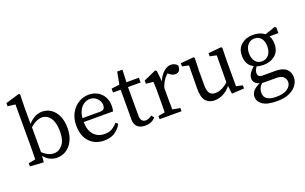

<svg xmlns="http://www.w3.org/2000/svg" viewBox="-98 -1138 2886 1817"><g transform="rotate(-20 1344.5 -230.0)"><path d="M27 0V-32L97 -45Q98 -80 98.5 -121Q99 -162 99 -193V-598L23 -607V-639L161 -680L173 -673L170 -542V-366L172 -354V-72L163 9ZM298 11Q259 11 221.5 -8.5Q184 -28 149 -85H136L144 -123Q180 -77 216 -57.5Q252 -38 285 -38Q335 -38 371.5 -81.5Q408 -125 408 -214Q408 -303 375 -350Q342 -397 289 -397Q264 -397 229 -381Q194 -365 144 -315L136 -350H149Q187 -401 227.5 -424.5Q268 -448 311 -448Q360 -448 399.5 -421Q439 -394 462.5 -343.5Q486 -293 486 -222Q486 -151 461.5 -98.5Q437 -46 394.5 -17.5Q352 11 298 11Z M774 11Q682 11 626.5 -48.5Q571 -108 571 -213Q571 -284 600 -336.5Q629 -389 676.5 -418.5Q724 -448 781 -448Q828 -448 866.5 -427Q905 -406 928 -367Q951 -328 951 -272Q951 -256 949 -242.5Q947 -229 944 -220H605V-259H824Q857 -259 867.5 -273Q878 -287 878 -306Q878 -345 849 -375.5Q820 -406 776 -406Q747 -406 717.5 -388Q688 -370 668.5 -330.5Q649 -291 649 -225Q649 -137 690 -91.5Q731 -46 800 -46Q844 -46 874 -64Q904 -82 929 -111L950 -94Q925 -45 881 -17Q837 11 774 11Z M1184 11Q1137 11 1109 -14Q1081 -39 1081 -92Q1081 -109 1081.5 -125.5Q1082 -142 1082 -169V-388H1005V-427L1119 -442L1082 -412L1110 -561H1163L1157 -418L1156 -400V-102Q1156 -66 1170 -50Q1184 -34 1207 -34Q1235 -34 1270 -59L1291 -34Q1255 11 1184 11ZM1119 -388V-436H1283V-388Z M1333 0V-32L1434 -50H1453L1554 -32V0ZM1399 0Q1400 -21 1400.5 -55.5Q1401 -90 1401.5 -127.5Q1402 -165 1402 -193V-236Q1402 -274 1401.5 -299Q1401 -324 1399 -352L1326 -360V-392L1451 -448L1465 -438L1476 -323V-193Q1476 -165 1476.5 -127.5Q1477 -90 1477.5 -55.5Q1478 -21 1478 0ZM1474 -255 1462 -318H1471Q1494 -379 1531.5 -413.5Q1569 -448 1608 -448Q1628 -448 1646.5 -439Q1665 -430 1673 -416Q1673 -349 1620 -349Q1590 -349 1565 -371L1540 -392L1585 -402Q1542 -380 1516 -344Q1490 -308 1474 -255Z M1885 11Q1830 11 1797.5 -25.5Q1765 -62 1766 -153L1769 -396L1788 -379L1703 -397V-429L1835 -441L1844 -432L1840 -303V-162Q1840 -101 1858.5 -76.5Q1877 -52 1914 -52Q1986 -52 2055 -121L2069 -81H2055Q2016 -32 1972.5 -10.5Q1929 11 1885 11ZM2059 7 2046 -100 2048 -383 1982 -397V-429L2113 -441L2122 -432L2119 -303V-46L2183 -32V0Z M2439 220Q2340 220 2294.5 188.5Q2249 157 2249 108Q2249 74 2274.5 46.5Q2300 19 2370 -10L2375 -4Q2347 22 2335 44.5Q2323 67 2323 94Q2323 140 2355.5 159.5Q2388 179 2442 179Q2518 179 2557.5 151.5Q2597 124 2597 84Q2597 53 2575.5 32Q2554 11 2504 11H2396Q2384 11 2372.5 10.5Q2361 10 2350 9V6Q2279 -8 2279 -66Q2279 -89 2295 -114.5Q2311 -140 2352 -177V-187L2383 -173Q2362 -151 2352.5 -134Q2343 -117 2343 -96Q2343 -77 2353.5 -66Q2364 -55 2397 -55H2518Q2592 -55 2627.5 -24Q2663 7 2663 62Q2663 101 2638 137.5Q2613 174 2563.5 197Q2514 220 2439 220ZM2434 -146Q2364 -146 2317 -183.5Q2270 -221 2270 -297Q2270 -370 2317.5 -409Q2365 -448 2435 -448Q2506 -448 2552.5 -410.5Q2599 -373 2599 -297Q2599 -224 2551.5 -185Q2504 -146 2434 -146ZM2432 -183Q2476 -183 2501.5 -215.5Q2527 -248 2527 -299Q2527 -349 2503.5 -380Q2480 -411 2436 -411Q2392 -411 2366.5 -378.5Q2341 -346 2341 -296Q2341 -246 2365 -214.5Q2389 -183 2432 -183ZM2527 -381V-406H2533L2654 -448L2668 -438V-381Z"/></g></svg>

Font: Lisu Bosa ExtraLight
Style: Regular
Weight: 200
Designer: David Morse, Annie Olsen, Victor Gaultney, Frank Grießhammer (Latin)
Foundry: SIL International
Version: Version 2.000